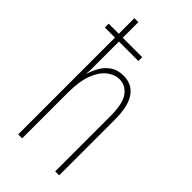

<svg xmlns="http://www.w3.org/2000/svg" viewBox="-236 -824 888 888"><g transform="rotate(45 208.0 -380.0)"><path d="M105 -760V-658H232V-633H105V-492Q105 -469 105 -455Q105 -441 103 -424H105Q113 -450 128 -476Q143 -502 168.5 -519.5Q194 -537 232 -537Q288 -537 317.5 -494.5Q347 -452 347 -366V0H321V-360Q321 -444 295.5 -478Q270 -512 231 -512Q199 -512 170 -489.5Q141 -467 123 -420Q105 -373 105 -298V0H79V-633H13V-658H79V-760Z"/></g></svg>

Font: Noto Sans Gurmukhi ExtraCondensed Thin
Style: Regular
Weight: 100
Width: 2
Designer: Jelle Bosma - Monotype Design Team
Foundry: Monotype Imaging Inc.
Version: Version 2.004; ttfautohint (v1.8.4.7-5d5b)